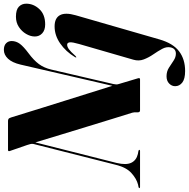

<svg xmlns="http://www.w3.org/2000/svg" viewBox="-59 -750 1001 1018"><g transform="rotate(-90 442.0 -241.5)"><path d="M86.5 -124Q74.5 -73.5 87.5 -46.5Q100.5 -19.5 134 -11.5L150 -8.5Q156 -7 156 -4Q156 0 150 0H-40Q-47 0 -47 -3.5Q-47 -6.5 -41 -8L-28.5 -10.5Q3 -18.5 33 -45.8Q63 -73 76 -126L187 -564.5Q189 -573.5 186.5 -582Q184 -590.5 181.5 -599L150 -690Q146.5 -700 155.5 -700H309.5Q315.5 -700 320 -697.2Q324.5 -694.5 328 -683Q356.5 -590.5 378.5 -520Q400.5 -449.5 419 -390.5Q437.5 -331.5 455.8 -273.2Q474 -215 495.5 -146.5L608 -633.5Q618.5 -678 639.2 -700Q660 -722 686 -722Q709 -722 721 -710.2Q733 -698.5 733 -680Q732.5 -656.5 718 -637Q703.5 -617.5 668 -591Q631.5 -564 611 -536.5Q590.5 -509 581.5 -470L505 -141.5Q503 -131.5 502.8 -125.8Q502.5 -120 505.5 -111L535.5 -10.5Q538.5 0 530 0H365.5Q353.5 0 355 -15Q356 -30.5 353 -41Q339 -85.5 320.5 -145.5Q302 -205.5 281 -274.2Q260 -343 238 -414.8Q216 -486.5 195.5 -555ZM821 -503Q791 -503 774 -518.5Q757 -534 757 -558Q757 -580.5 770.5 -603.8Q784 -627 807.5 -642.5Q831 -658 862 -658Q899 -658 915 -642.5Q931 -627 931 -603.5Q931 -564.5 902.2 -533.8Q873.5 -503 821 -503ZM869.5 -341 741.5 103Q720.5 175.5 678.2 207.2Q636 239 574 239Q532 239 512.8 224Q493.5 209 493.5 186Q493.5 168 507.8 154.2Q522 140.5 546 140.5Q571.5 140.5 591.2 153Q611 165.5 629 177.8Q647 190 666 190Q693.5 190 699.5 161Q703.5 139.5 691.2 117Q679 94.5 662.2 70.2Q645.5 46 635.5 19.8Q625.5 -6.5 634 -35.5L717 -322.5Q727.5 -358.5 726 -372.5Q724.5 -386.5 713 -386.5Q703 -386.5 690 -377.5Q677 -368.5 655 -343.5Q649.5 -338 647 -338Q644 -338.5 648 -345.5Q677 -393.5 719.8 -423.2Q762.5 -453 810.5 -453Q854.5 -453 870 -424.8Q885.5 -396.5 869.5 -341Z"/></g></svg>

Font: Fraunces 144pt
Style: Bold Italic
Weight: 700
Italic angle: -16°
Version: Version 1.000;[b76b70a41]